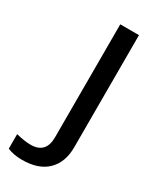

<svg xmlns="http://www.w3.org/2000/svg" viewBox="-173 -705 613 755"><g transform="rotate(30 133.5 -327.5)"><path d="M68.4 0Q29.8 0 1.5 -12.2V-78.1Q40 -68.4 68.4 -68.4Q102.1 -68.4 119.4 -86.7Q136.7 -105 136.7 -141.1V-654.8H221.7V-146Q221.7 -77.1 182.1 -38.6Q142.6 0 68.4 0Z"/></g></svg>

Font: XL-Viking
Style: Regular
Weight: 400
Foundry: Ascender Corporation
Version: Version 1.10 March 23, 2015